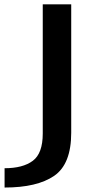

<svg xmlns="http://www.w3.org/2000/svg" viewBox="-102 -610 436 860"><path d="M-81.5 230V143.5Q0.5 143.5 45 110.2Q89.5 77 89.5 -12V-590.5H217V-15.5Q217 125 140.8 177.5Q64.5 230 -81.5 230Z"/></svg>

Font: Anybody ExtraExpanded Medium
Style: Regular
Weight: 500
Width: 8
Designer: Tyler Finck
Foundry: Etcetera Type Company
Version: Version 1.010; ttfautohint (v1.8.3) -l 8 -r 50 -G 200 -x 14 